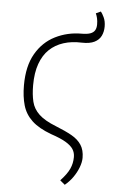

<svg xmlns="http://www.w3.org/2000/svg" viewBox="-59 -673 572 946"><g transform="rotate(5 227.5 -200.0)"><path d="M298 233 274 213Q306 179 318.5 151.5Q331 124 331 93Q331 71 320 54Q309 37 283 21.5Q257 6 209 -10Q147 -33 113.5 -64.5Q80 -96 67.5 -139Q55 -182 55 -238Q55 -333 90.5 -394.5Q126 -456 186 -486Q246 -516 316 -516Q343 -516 358.5 -521.5Q374 -527 381 -538.5Q388 -550 388 -568Q388 -585 385 -598Q382 -611 377 -622L401 -633Q408 -625 417 -606Q426 -587 426 -561Q426 -535 416 -514.5Q406 -494 383 -482.5Q360 -471 321 -472Q271 -474 230.5 -461Q190 -448 161 -420.5Q132 -393 116 -348.5Q100 -304 100 -242Q100 -196 108.5 -161Q117 -126 145 -99.5Q173 -73 229 -51Q277 -32 309 -14Q341 4 357.5 29.5Q374 55 374 93Q374 115 364 141Q354 167 337.5 190.5Q321 214 298 233Z"/></g></svg>

Font: Literata 18pt ExtraLight
Style: Italic
Weight: 250
Italic angle: -2°
Designer: Latin by Veronika Burian and Jose Scaglione. Greek by Irene Vlachou. Cyrillic by Vera Evstafieva
Foundry: TypeTogether
Version: Version 3.103;gftools[0.9.29]